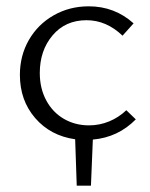

<svg xmlns="http://www.w3.org/2000/svg" viewBox="-20 -438 475 608"><path d="M274 4 268 150H223L218 3Q140 -8 91.5 -64Q43 -120 43 -201Q43 -262 71.5 -311.5Q100 -361 150 -389.5Q200 -418 261 -418Q343 -418 403 -364L368 -325Q317 -374 254 -374Q187 -374 146.5 -326Q106 -278 106 -207Q106 -158 126.5 -120Q147 -82 182.5 -61.5Q218 -41 262 -41Q295 -41 325.5 -53.5Q356 -66 380 -89L410 -60Q354 -3 274 4Z"/></svg>

Font: Isabella Sans
Style: Regular
Weight: 400
Designer: Original fonts by Christian Thalmann (Catharsis Fonts), Modifications by Cristiano Sobral
Version: Version 0.002;July 12, 2020;FontCreator 13.0.0.2655 64-bit; 